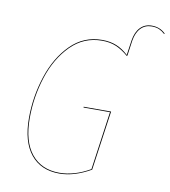

<svg xmlns="http://www.w3.org/2000/svg" viewBox="-89 -880 855 965"><g transform="rotate(10 339.0 -397.5)"><path d="M678 -776 676 -773Q662 -786 646.5 -793Q631 -800 608 -800Q575 -800 553 -777.5Q531 -755 524 -713L513 -635L510 -632Q479 -659 447.5 -672.5Q416 -686 375 -686Q282 -686 216 -619.5Q150 -553 117 -450.5Q84 -348 84 -240Q84 -121 135 -58Q186 5 278 5Q354 5 434 -41L476 -339H341V-343H481L438 -39Q354 9 278 9Q184 9 132 -55Q80 -119 80 -240Q80 -349 114 -453Q148 -557 214.5 -623.5Q281 -690 375 -690Q416 -690 448 -677Q480 -664 509 -637L520 -713Q527 -757 550 -780.5Q573 -804 608 -804Q650 -804 678 -776Z"/></g></svg>

Font: Fira Sans Condensed Four
Style: Italic
Weight: 100
Width: 3
Italic angle: -8°
Designer: bBox Type GmbH & Carrois Corporate GbR & Edenspiekermann AG
Foundry: bBox Type GmbH & Carrois Corporate GbR & Edenspiekermann AG
Version: Version 4.301